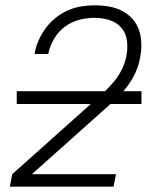

<svg xmlns="http://www.w3.org/2000/svg" viewBox="-20 -702 590 722"><path d="M17 0 26 -47 335 -323Q355 -341 374.5 -359Q394 -377 410.5 -397.5Q427 -418 438.5 -441.5Q450 -465 455 -490Q461 -520 457.5 -548.5Q454 -577 436.5 -597.5Q419 -618 392 -626.5Q365 -635 335 -635Q307 -635 278 -627.5Q249 -620 224.5 -602Q200 -584 184 -557Q168 -530 162 -502V-499H110L111 -504Q115 -528 126 -552Q137 -576 153 -597.5Q169 -619 190.5 -636Q212 -653 236.5 -663.5Q261 -674 286 -678Q311 -682 335 -682Q363 -682 389.5 -677.5Q416 -673 438.5 -661.5Q461 -650 478 -631Q495 -612 503 -588Q511 -564 511.5 -536.5Q512 -509 506 -481Q501 -454 488.5 -427Q476 -400 457.5 -376Q439 -352 417 -331Q395 -310 372 -290L100 -47H416L407 0ZM512 -311H43V-359H512Z"/></svg>

Font: Lode Dark
Style: Italic
Weight: 400
Italic angle: -11°
Monospace: yes
Designer: Belleve Invis
Foundry: Belleve Invis
Version: Version 29.2.0; ttfautohint (v1.8.3)